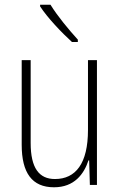

<svg xmlns="http://www.w3.org/2000/svg" viewBox="-20 -877 507 814"><path d="M194 -857H150V-850C181 -802 242 -738 285 -699H310V-709C271 -752 225 -807 194 -857ZM391 -622H353V-326C353 -184 301 -118 213 -118C146 -118 110 -164 110 -271V-622H72V-263C72 -144 116 -83 209 -83C295 -83 336 -139 355 -197H358L361 -93H391Z"/></svg>

Font: Noto Sans Telugu UI Condensed ExtraLight
Style: Regular
Weight: 200
Width: 3
Designer: Jelle Bosma - Monotype Design Team
Foundry: Monotype Imaging Inc.
Version: Version 2.005